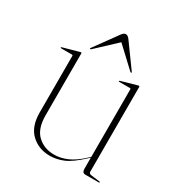

<svg xmlns="http://www.w3.org/2000/svg" viewBox="-146 -689 743 795"><g transform="rotate(30 226.0 -291.0)"><path d="M80 -129V-399Q80 -403 75 -403H23Q21 -403 21 -405Q21 -406.5 24 -408L99 -429Q102 -430 104 -430Q107 -430 107 -426V-131Q107 -66.5 138.8 -36.8Q170.5 -7 219 -7Q249 -7 280.2 -20.5Q311.5 -34 346 -66L357 -76.5V-399Q357 -403 353 -403H301Q299 -403 299 -405Q299 -406.5 302 -408L376 -429Q379 -430 381 -430Q384 -430 384 -426V-21Q384 -11.5 396 -10L436 -5Q440 -5 440 -2Q440 0 437 0H372Q357 0 357 -20V-72.5L348 -64Q302.5 -21.5 270.2 -7.8Q238 6 205 6Q152 6 116 -27.8Q80 -61.5 80 -129ZM326.5 -460.5Q325 -459 320.5 -462.5L227.5 -549.5L134.5 -462.5Q130 -459 128.5 -460.5Q127 -462 130 -466.5L209 -575.5Q218 -588 227.5 -588Q237 -588 246 -575.5L325 -466.5Q328 -462 326.5 -460.5Z"/></g></svg>

Font: Fraunces 144pt Thin
Style: Regular
Weight: 100
Version: Version 1.000;[f99f86859]